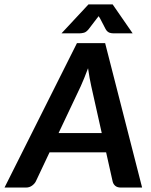

<svg xmlns="http://www.w3.org/2000/svg" viewBox="-54 -842 680 862"><path d="M584 0H488.3Q472.7 0 463.6 -7.6Q454.6 -15.1 451.7 -27.3L422.4 -158.2H168.5L106.9 -27.8Q101.6 -17.1 89.8 -8.5Q78.1 0 63 0H-33.7L291.5 -648.4H418ZM209 -244.6H402.8L355.5 -456.1Q352.1 -471.2 348.4 -491.5Q344.7 -511.7 341.3 -535.6Q332.5 -511.7 324 -491.2Q315.4 -470.7 308.6 -455.1ZM541.5 -692.4H455.1Q451.7 -692.4 447 -692.9Q442.4 -693.4 437.7 -695.1Q433.1 -696.8 428.5 -700.7Q423.8 -704.6 419.9 -711.9L395 -759.8Q393.1 -762.2 391.8 -764.6Q390.6 -767.1 389.2 -769.5L381.3 -759.8L344.7 -711.9Q333.5 -697.8 322.8 -695.1Q312 -692.4 304.7 -692.4H222.2L343.3 -822.3H451.7Z"/></svg>

Font: Carlito
Style: Bold Italic
Weight: 700
Italic angle: -7°
Designer: Lukasz Dziedzic
Foundry: tyPoland Lukasz Dziedzic
Version: Version 1.104